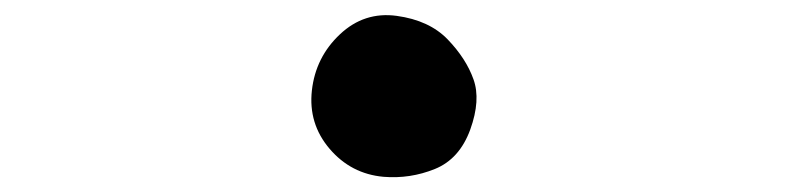

<svg xmlns="http://www.w3.org/2000/svg" viewBox="-20 -479 1040 254"><path d="M487.3 -245.1Q444.3 -249 416 -282.2Q387.7 -315.4 392.6 -359.4Q397.5 -403.3 429.7 -433.6Q461.9 -463.9 504.9 -458Q547.9 -452.1 572.3 -426.8Q596.7 -401.4 606.4 -374Q616.2 -346.7 602.1 -307.6Q587.9 -268.6 555.2 -255.4Q522.5 -242.2 487.3 -245.1Z"/></svg>

Font: NaikaiFont
Style: Regular
Weight: 400
Version: Version 1.67